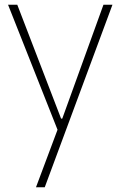

<svg xmlns="http://www.w3.org/2000/svg" viewBox="-20 -547 508 811"><path d="M169 244H132L223 1L14 -527H53L238 -46H243L417 -527H455Z"/></svg>

Font: SpoqaHanSansJP-Thin
Style: Regular
Weight: 250
Designer: [Source Han Sans]
Ryoko NISHIZUKA  (kana & ideographs); Paul D. Hunt (Latin, Greek & Cyrillic); Wenlong ZHANG  (bopomofo
Foundry: Spoqa (http://bi.spoqa.com)
Version: Version 1.002.20150607